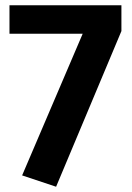

<svg xmlns="http://www.w3.org/2000/svg" viewBox="-20 -694 502 729"><path d="M441 -576 193 15 64 -28 294 -566H16V-674H441Z"/></svg>

Font: FiraSans
Style: Regular
Weight: 600
Designer: Carrois Corporate & Edenspiekermann AG
Foundry: Carrois Corporate GbR & Edenspiekermann AG
Version: Version 3.106;PS 003.106;hotconv 1.0.70;makeotf.lib2.5.58329